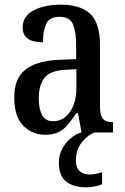

<svg xmlns="http://www.w3.org/2000/svg" viewBox="-20 -567 537 822"><path d="M173 10Q118 10 79.5 -29Q41 -68 41 -151Q41 -231 89 -269Q137 -307 235 -311L306 -314V-373Q306 -428 293 -461.5Q280 -495 235 -495Q192 -495 178 -465Q164 -435 164 -386Q77 -386 77 -449Q77 -498 123.5 -522.5Q170 -547 241 -547Q324 -547 366 -508Q408 -469 408 -374V-115Q408 -74 420 -59Q432 -44 461 -44H464V0H329L314 -83H307Q288 -55 271 -34Q254 -13 231 -1.5Q208 10 173 10ZM207 -48Q252 -48 279.5 -88Q307 -128 307 -191V-271L259 -268Q195 -265 170.5 -234Q146 -203 146 -145Q146 -100 160.5 -74Q175 -48 207 -48ZM349 235Q294 235 263 210Q232 185 232 130Q232 97 246 70.5Q260 44 282 25.5Q304 7 328 0H386Q357 10 331 41.5Q305 73 305 120Q305 151 321 165.5Q337 180 363 180Q388 180 417 170V221Q404 228 383.5 231.5Q363 235 349 235Z"/></svg>

Font: Noto Serif Armenian Condensed Medium
Style: Regular
Weight: 500
Width: 3
Designer: Monotype Design Team
Foundry: Monotype Imaging Inc.
Version: Version 2.008; ttfautohint (v1.8.4.7-5d5b)